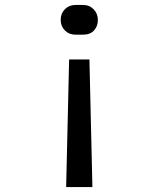

<svg xmlns="http://www.w3.org/2000/svg" viewBox="-20 -575 640 775"><path d="M285 -435Q259 -435 242 -452Q225 -469 225 -495Q225 -521 242 -538Q259 -555 285 -555H315Q341 -555 358 -537.5Q375 -520 375 -494Q375 -469 359.5 -452Q344 -435 315 -435ZM247 180 259 -335H341L353 180Z"/></svg>

Font: JetBrains Mono NL
Style: Regular
Weight: 400
Monospace: yes
Designer: Philipp Nurullin, Konstantin Bulenkov
Foundry: JetBrains
Version: Version 2.305; ttfautohint (v1.8.4.7-5d5b)